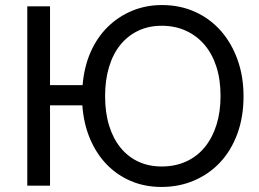

<svg xmlns="http://www.w3.org/2000/svg" viewBox="-20 -735 1026 760"><path d="M619 5Q553 5 498 -18.5Q443 -42 402 -84.5Q361 -127 336 -186.5Q311 -246 306 -318H178V0H88V-710H178V-398H307Q313 -471 339 -529.5Q365 -588 407 -629Q449 -670 503.5 -692.5Q558 -715 621 -715Q693 -715 752.5 -688Q812 -661 854.5 -612.5Q897 -564 920.5 -498Q944 -432 944 -354Q944 -272 919.5 -205.5Q895 -139 851.5 -92.5Q808 -46 748.5 -20.5Q689 5 619 5ZM396 -355Q396 -289 412 -237.5Q428 -186 457.5 -150Q487 -114 528 -95Q569 -76 620 -76Q674 -76 717.5 -96Q761 -116 791 -153Q821 -190 837 -241Q853 -292 853 -355Q853 -421 836 -472.5Q819 -524 788 -559.5Q757 -595 714.5 -614Q672 -633 620 -633Q568 -633 526.5 -613Q485 -593 456 -557Q427 -521 411.5 -469.5Q396 -418 396 -355Z"/></svg>

Font: Raleway Medium Alt1
Style: Regular
Weight: 500
Designer: Matt McInerney, Pablo Impallari, Rodrigo Fuenzalida
Foundry: Matt McInerney, Pablo Impallari, Rodrigo Fuenzalida
Version: Version 3.000g; ttfautohint (v1.5) -l 8 -r 28 -G 28 -x 14 -D